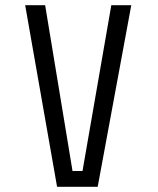

<svg xmlns="http://www.w3.org/2000/svg" viewBox="-20 -720 610 740"><path d="M409 -700H486L356.5 0H200L77 -700H154L259.5 -61H298Z"/></svg>

Font: League Mono Narrow Light
Style: Regular
Weight: 300
Width: 3
Designer: Tyler Finck
Foundry: The League of Moveable Type / Tyler Finck
Version: Version 2.210